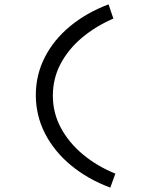

<svg xmlns="http://www.w3.org/2000/svg" viewBox="-20 -755 665 879"><path d="M485 104Q381 65 304.5 1.5Q228 -62 186 -144Q144 -226 144 -320Q144 -412 185 -492.5Q226 -573 301 -635Q376 -697 477 -735L499 -670Q418 -635 355.5 -582.5Q293 -530 257.5 -463Q222 -396 222 -317Q222 -238 258.5 -170Q295 -102 359 -48.5Q423 5 508 40Z"/></svg>

Font: Inconsolata Expanded
Style: Regular
Weight: 400
Width: 7
Monospace: yes
Designer: Raph Levien, Cyreal, Brenton Simpson
Foundry: Raph Levien, Cyreal, Google
Version: Version 3.100; ttfautohint (v1.8.4.7-5d5b)